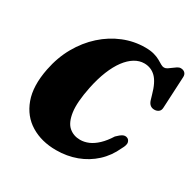

<svg xmlns="http://www.w3.org/2000/svg" viewBox="-161 -873 1043 1045"><g transform="rotate(30 360.5 -350.5)"><path d="M621 -239.5Q633 -235 637.5 -219.8Q642 -204.5 624.5 -174Q597.5 -114.5 552 -72.8Q506.5 -31 447.2 -9Q388 13 319.5 13Q228 13 160.8 -27.8Q93.5 -68.5 64.5 -148Q35.5 -227.5 58.5 -343Q75 -426.5 113.5 -494.5Q152 -562.5 206.8 -611.8Q261.5 -661 327 -687.5Q392.5 -714 462.5 -714Q495.5 -714 518.5 -707.5Q541.5 -701 557 -692Q572.5 -683 583.5 -676.5Q594.5 -670 604 -670Q613.5 -670 623.8 -676.5Q634 -683 644.2 -691.2Q654.5 -699.5 665.2 -706.2Q676 -713 686 -713Q702 -713 711.8 -703.8Q721.5 -694.5 721 -678.5L711 -480Q710.5 -462 699.5 -453.5Q688.5 -445 673 -445Q642 -445 631 -479L622.5 -508Q603.5 -578 573.8 -607.2Q544 -636.5 501 -636.5Q470.5 -636.5 441.5 -619Q412.5 -601.5 387.2 -567.8Q362 -534 342 -484.8Q322 -435.5 309 -372.5Q288 -270.5 296.5 -211Q305 -151.5 334.2 -126.2Q363.5 -101 405 -101Q431 -101 457.5 -112.2Q484 -123.5 510.2 -148.2Q536.5 -173 560.5 -211.5Q579.5 -230.5 593.5 -237.8Q607.5 -245 621 -239.5Z"/></g></svg>

Font: Fraunces Black
Style: Italic
Weight: 900
Italic angle: -16°
Version: Version 1.000;[b76b70a41]